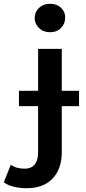

<svg xmlns="http://www.w3.org/2000/svg" viewBox="-91 -792 452 1013"><path d="M49 201Q14 201 -17.5 193.5Q-49 186 -71 170L-34 77Q-6 98 39 98Q73 98 91.5 76.5Q110 55 110 13V-232H9V-313H110V-534H235V-313H326V-232H235V10Q235 98 187 149.5Q139 201 49 201ZM173 -622Q138 -622 115 -644Q92 -666 92 -697Q92 -729 115 -750.5Q138 -772 173 -772Q208 -772 230.5 -751.5Q253 -731 253 -700Q253 -667 231 -644.5Q209 -622 173 -622Z"/></svg>

Font: Montserrat Thin SemiBold
Style: Regular
Weight: 600
Version: Version 9.000